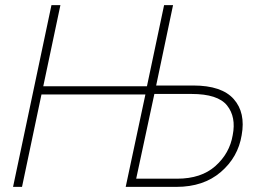

<svg xmlns="http://www.w3.org/2000/svg" viewBox="-20 -730 1042 750"><path d="M31 0 181 -710H216L149 -393H554L621 -710H656L590 -396H735Q846 -396 893 -343Q940 -290 924 -202Q910 -116 842.5 -58Q775 0 669 0H471L548 -361H142L66 0ZM512 -32H672Q766 -32 821.5 -81.5Q877 -131 889 -202Q903 -273 867 -318Q831 -363 728 -363H583Z"/></svg>

Font: Raleway-v4020 ExtraLight
Style: Italic
Weight: 275
Italic angle: -12°
Designer: Matt McInerney, Pablo Impallari, Rodrigo Fuenzalida
Foundry: Matt McInerney, Pablo Impallari, Rodrigo Fuenzalida
Version: Version 4.020;PS 004.020;hotconv 1.0.88;makeotf.lib2.5.64775